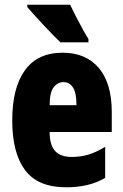

<svg xmlns="http://www.w3.org/2000/svg" viewBox="-20 -786 522 816"><path d="M246 -562Q345 -562 400 -497Q455 -432 455 -310V-225H191Q191 -170 214 -144.5Q237 -119 285 -119Q323 -119 356 -129Q389 -139 427 -162V-30Q391 -9 350 0.5Q309 10 261 10Q141 10 86.5 -63Q32 -136 32 -274Q32 -413 86 -487.5Q140 -562 246 -562ZM250 -437Q225 -437 208 -415Q191 -393 191 -339H305Q305 -392 290 -414.5Q275 -437 250 -437ZM278 -766Q287 -747 302 -717.5Q317 -688 332 -661Q347 -634 356 -620V-606H237Q225 -617 205.5 -637Q186 -657 164.5 -680Q143 -703 124.5 -723.5Q106 -744 96 -756V-766Z"/></svg>

Font: Noto Sans Gujarati UI ExtraCondensed Black
Style: Regular
Weight: 900
Width: 2
Designer: Jelle Bosma - Monotype Design Team, Universal Thirst
Foundry: Monotype Imaging Inc.
Version: Version 2.106; ttfautohint (v1.8.4.7-5d5b)